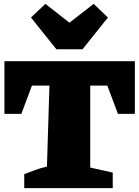

<svg xmlns="http://www.w3.org/2000/svg" viewBox="-20 -978 723 998"><path d="M681 -660V-386H593L538 -533H449V-107L566 -81V0H106V-73Q135 -84 163.5 -94.5Q192 -105 224 -112L237 -533H146L91 -386H3V-660ZM273 -722 141 -887 216 -958 341 -860 467 -958 541 -887 409 -722Z"/></svg>

Font: Piazzolla Black
Style: Regular
Weight: 900
Designer: Juan Pablo del Peral
Foundry: Huerta Tipografica
Version: Version 1.330